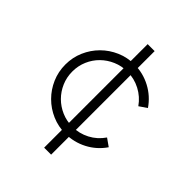

<svg xmlns="http://www.w3.org/2000/svg" viewBox="-209 -737 973 973"><g transform="rotate(45 277.0 -251.0)"><path d="M277 -622H327V120H277ZM303 -6Q252 -6 207 -25.5Q162 -45 128 -79Q94 -113 74.5 -158Q55 -203 55 -254Q55 -305 74.5 -350Q94 -395 128 -429Q162 -463 207 -482.5Q252 -502 303 -502Q364 -502 418 -473.5Q472 -445 507 -394L466 -366Q438 -406 395 -428.5Q352 -451 303 -451Q262 -451 226 -435.5Q190 -420 163 -393.5Q136 -367 120.5 -331Q105 -295 105 -254Q105 -213 120.5 -177Q136 -141 163 -114Q190 -87 226 -71.5Q262 -56 303 -56Q352 -56 395 -78.5Q438 -101 466 -142L507 -113Q472 -62 418 -34Q364 -6 303 -6Z"/></g></svg>

Font: Leon Sans
Style: Light
Weight: 300
Designer: Jongmin Kim
Version: Version 1.2